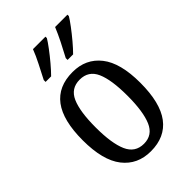

<svg xmlns="http://www.w3.org/2000/svg" viewBox="-230 -857 957 957"><g transform="rotate(-45 249.0 -378.0)"><path d="M248 10Q154 10 100 -59Q46 -128 46 -269Q46 -409 97.5 -477.5Q149 -546 251 -546Q344 -546 398 -477.5Q452 -409 452 -269Q452 -128 400 -59Q348 10 248 10ZM250 -41Q311 -41 336 -99Q361 -157 361 -269Q361 -381 336 -437.5Q311 -494 249 -494Q187 -494 162 -437.5Q137 -381 137 -269Q137 -157 162.5 -99Q188 -41 250 -41ZM276 -619Q296 -656 315 -694Q334 -732 348 -766H435V-756Q425 -739 404 -711Q383 -683 359 -654.5Q335 -626 315 -606H276ZM121 -619Q140 -656 159.5 -694Q179 -732 192 -766H280V-756Q270 -739 249 -711Q228 -683 204 -654.5Q180 -626 160 -606H121Z"/></g></svg>

Font: Noto Serif Georgian Condensed
Style: Regular
Weight: 400
Width: 3
Designer: Monotype Design Team, Akaki Razmadze
Foundry: Google LLC
Version: Version 2.003; ttfautohint (v1.8.4.7-5d5b)